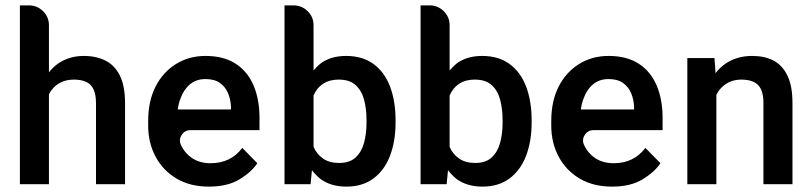

<svg xmlns="http://www.w3.org/2000/svg" viewBox="-20 -691 3017 714"><path d="M445 -306V-6H337V-307Q337 -340 327.5 -359.5Q318 -379 299.5 -387Q281 -395 255 -395Q227 -395 206 -384.5Q185 -374 171 -355Q166 -349 162 -340V-6H54V-671H88Q118 -671 140 -649.5Q162 -628 162 -597V-422Q177 -441 195 -454Q237 -483 292 -483Q338 -483 372.5 -465.5Q407 -448 426 -409.5Q445 -371 445 -306Z M688 -207Q667 -207 655.5 -189Q644 -171 653 -152Q668 -120 696 -102Q724 -84 763 -84Q801 -84 830.5 -98.5Q860 -113 881 -141L937 -84Q915 -51 870.5 -24Q826 3 757 3Q687 3 636.5 -27Q586 -57 558.5 -108.5Q531 -160 531 -224V-241Q531 -315 558.5 -369Q586 -423 634.5 -453Q683 -483 744 -483Q812 -483 856.5 -454Q901 -425 923 -373Q945 -321 945 -253V-207ZM641 -284H839V-293Q838 -320 828.5 -343.5Q819 -367 798.5 -382Q778 -397 744 -397Q710 -397 686.5 -377.5Q663 -358 651 -324Q644 -306 641 -284Z M1451 -244V-235Q1451 -166 1430.5 -112Q1410 -58 1369 -27.5Q1328 3 1268 3Q1210 3 1171 -26Q1155 -39 1140 -58L1135 -6H1038V-671H1072Q1102 -671 1124 -649.5Q1146 -628 1146 -597V-429Q1159 -444 1171 -454Q1209 -483 1267 -483Q1328 -483 1369 -453Q1410 -423 1430.5 -369Q1451 -315 1451 -244ZM1343 -235V-244Q1343 -286 1334 -320Q1325 -354 1302.5 -374.5Q1280 -395 1240 -395Q1213 -395 1193.5 -386Q1174 -377 1161 -361Q1152 -350 1146 -336V-145Q1158 -117 1182 -101Q1205 -85 1241 -85Q1280 -85 1302 -105Q1324 -125 1333.5 -159Q1343 -193 1343 -235Z M1957 -244V-235Q1957 -166 1936.5 -112Q1916 -58 1875 -27.5Q1834 3 1774 3Q1716 3 1677 -26Q1661 -39 1646 -58L1641 -6H1544V-671H1578Q1608 -671 1630 -649.5Q1652 -628 1652 -597V-429Q1665 -444 1677 -454Q1715 -483 1773 -483Q1834 -483 1875 -453Q1916 -423 1936.5 -369Q1957 -315 1957 -244ZM1849 -235V-244Q1849 -286 1840 -320Q1831 -354 1808.5 -374.5Q1786 -395 1746 -395Q1719 -395 1699.5 -386Q1680 -377 1667 -361Q1658 -350 1652 -336V-145Q1664 -117 1688 -101Q1711 -85 1747 -85Q1786 -85 1808 -105Q1830 -125 1839.5 -159Q1849 -193 1849 -235Z M2187 -207Q2166 -207 2154.5 -189Q2143 -171 2152 -152Q2167 -120 2195 -102Q2223 -84 2262 -84Q2300 -84 2329.5 -98.5Q2359 -113 2380 -141L2436 -84Q2414 -51 2369.5 -24Q2325 3 2256 3Q2186 3 2135.5 -27Q2085 -57 2057.5 -108.5Q2030 -160 2030 -224V-241Q2030 -315 2057.5 -369Q2085 -423 2133.5 -453Q2182 -483 2243 -483Q2311 -483 2355.5 -454Q2400 -425 2422 -373Q2444 -321 2444 -253V-207ZM2140 -284H2338V-293Q2337 -320 2327.5 -343.5Q2318 -367 2297.5 -382Q2277 -397 2243 -397Q2209 -397 2185.5 -377.5Q2162 -358 2150 -324Q2143 -306 2140 -284Z M2927 -308V-6H2819V-309Q2819 -341 2809.5 -360Q2800 -379 2781.5 -387Q2763 -395 2737 -395Q2710 -395 2689.5 -384.5Q2669 -374 2654 -355Q2649 -348 2644 -338V-6H2536V-475H2637L2641 -419Q2657 -440 2679 -455Q2721 -483 2777 -483Q2823 -483 2856 -466Q2889 -449 2908 -410.5Q2927 -372 2927 -308Z"/></svg>

Font: Placeholder Sans Medium
Style: Regular
Weight: 500
Designer: The Branx Europe S.L
Version: Version 1.006;Fontself Maker 3.5.7